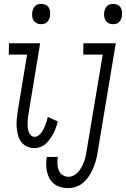

<svg xmlns="http://www.w3.org/2000/svg" viewBox="-20 -752 646 985"><path d="M190 -628Q178 -628 168 -633Q158 -638 152 -647.5Q146 -657 145 -669Q144 -681 146 -693Q148 -701 151.5 -708.5Q155 -716 161.5 -722Q168 -728 176 -730Q184 -732 192 -732Q204 -732 214.5 -727Q225 -722 230.5 -712.5Q236 -703 237 -691Q238 -679 236 -667Q235 -659 231 -651.5Q227 -644 220.5 -638Q214 -632 206 -630Q198 -628 190 -628ZM157 8Q136 8 118 -0.5Q100 -9 88.5 -24.5Q77 -40 72 -59.5Q67 -79 65.5 -99.5Q64 -120 66 -141Q68 -162 71 -182L119 -472H25L26 -530H186L127 -173Q125 -161 123.5 -149Q122 -137 121.5 -125Q121 -113 122 -101Q123 -89 126.5 -78Q130 -67 138 -58.5Q146 -50 158 -50Q168 -50 177.5 -57Q187 -64 193.5 -73Q200 -82 204.5 -91.5Q209 -101 213 -111Q217 -121 220 -131.5Q223 -142 225 -152L277 -129Q273 -114 267.5 -98.5Q262 -83 254.5 -68.5Q247 -54 237.5 -40.5Q228 -27 215.5 -15.5Q203 -4 187.5 2Q172 8 157 8ZM559 -628Q547 -628 537 -633Q527 -638 521.5 -647.5Q516 -657 514.5 -669Q513 -681 515 -693Q517 -701 520.5 -708.5Q524 -716 530.5 -722Q537 -728 545 -730Q553 -732 561 -732Q573 -732 583.5 -727Q594 -722 599.5 -712.5Q605 -703 606 -691Q607 -679 605 -667Q604 -659 600 -651.5Q596 -644 590 -638Q584 -632 575.5 -630Q567 -628 559 -628ZM330 213Q310 213 291.5 208Q273 203 258.5 192Q244 181 235 165Q226 149 221.5 130.5Q217 112 217 92.5Q217 73 220 53H277Q274 70 274.5 87.5Q275 105 281 120.5Q287 136 300.5 145.5Q314 155 331 155Q346 155 359.5 147.5Q373 140 383 128Q393 116 400 102.5Q407 89 412 75Q417 61 420 47Q423 33 425 18L507 -472H407L408 -530H574L481 28Q478 49 472.5 69.5Q467 90 458.5 110Q450 130 438 149Q426 168 409.5 183Q393 198 372 205.5Q351 213 330 213Z"/></svg>

Font: Iosevka Slab Light Extended
Style: Italic
Weight: 300
Width: 7
Italic angle: -9°
Monospace: yes
Designer: Belleve Invis
Foundry: Belleve Invis
Version: Version 11.1.0; ttfautohint (v1.8.3)